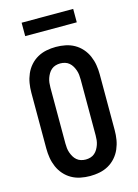

<svg xmlns="http://www.w3.org/2000/svg" viewBox="-137 -997 773 1079"><g transform="rotate(-15 250.0 -458.0)"><path d="M250 8Q222 8 194.5 2.5Q167 -3 143 -16.5Q119 -30 100.5 -51Q82 -72 71 -97.5Q60 -123 55.5 -150Q51 -177 51 -205V-530Q51 -558 55.5 -585Q60 -612 71 -637.5Q82 -663 100.5 -684Q119 -705 143 -718.5Q167 -732 194.5 -737.5Q222 -743 250 -743Q278 -743 305.5 -737.5Q333 -732 357 -718.5Q381 -705 399.5 -684Q418 -663 429 -637.5Q440 -612 444.5 -585Q449 -558 449 -530V-205Q449 -177 444.5 -150Q440 -123 429 -97.5Q418 -72 399.5 -51Q381 -30 357 -16.5Q333 -3 305.5 2.5Q278 8 250 8ZM250 -88Q264 -88 277.5 -92Q291 -96 301.5 -105Q312 -114 319 -126Q326 -138 330.5 -151Q335 -164 336.5 -177.5Q338 -191 338 -205V-530Q338 -544 336.5 -557.5Q335 -571 330.5 -584Q326 -597 319 -609Q312 -621 301.5 -630Q291 -639 277.5 -643Q264 -647 250 -647Q236 -647 222.5 -643Q209 -639 198.5 -630Q188 -621 181 -609Q174 -597 169.5 -584Q165 -571 163.5 -557.5Q162 -544 162 -530V-205Q162 -191 163.5 -177.5Q165 -164 169.5 -151Q174 -138 181 -126Q188 -114 198.5 -105Q209 -96 222.5 -92Q236 -88 250 -88ZM100 -846V-924H400V-846Z"/></g></svg>

Font: Iosevka Fixed
Style: Bold
Weight: 700
Monospace: yes
Designer: Belleve Invis
Foundry: Belleve Invis
Version: Version 32.3.0